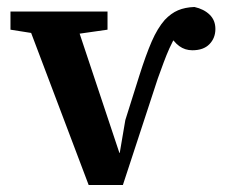

<svg xmlns="http://www.w3.org/2000/svg" viewBox="-20 -528 646 550"><path d="M10 -443V-495H288V-443L183 -428H105ZM234 2 46 -495H187L322 -90H323L339 -184L379 -311Q398 -371 414.5 -409Q431 -447 452 -471Q470 -490 490 -498.5Q510 -507 537 -508Q564 -502 580.5 -486Q597 -470 597 -445Q597 -419 580 -401.5Q563 -384 531 -384Q510 -384 493.5 -396Q477 -408 463 -433L488 -431L485 -427Q474 -409 465.5 -390Q457 -371 449 -349.5Q441 -328 432 -303L332 2Z"/></svg>

Font: Source Serif 4 SemiBold
Style: Regular
Weight: 600
Designer: Frank Grießhammer
Foundry: Adobe Systems Incorporated
Version: Version 4.004;hotconv 1.0.116;makeotfexe 2.5.65601